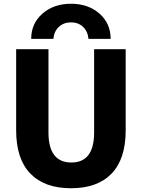

<svg xmlns="http://www.w3.org/2000/svg" viewBox="-20 -992 755 1022"><path d="M569 -785H451Q447 -826 421.5 -849.5Q396 -873 358 -873Q320 -873 294 -849.5Q268 -826 264 -785H146Q146 -867 206 -919.5Q266 -972 358 -972Q450 -972 509.5 -919.5Q569 -867 569 -785ZM238 -730V-287Q238 -127 360 -127Q481 -127 481 -287V-730H649V-298Q649 -146 574 -68Q499 10 358 10Q217 10 141.5 -68Q66 -146 66 -298V-730Z"/></svg>

Font: M PLUS 1p ExtraBold
Style: Regular
Weight: 800
Version: Version 1.062